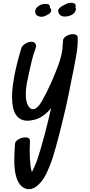

<svg xmlns="http://www.w3.org/2000/svg" viewBox="-20 -918 640 1371"><path d="M180 369Q180 367 183 364Q179 366 180 369ZM501 -674Q516 -674 525.5 -667.5Q535 -661 535 -647Q536 -596 528.5 -547.5Q521 -499 504 -413Q496 -377 493 -360Q458 -172 407 26Q380 133 358.5 201.5Q337 270 305 333Q285 372 253 402.5Q221 433 186 433Q162 433 139 416Q82 372 82 225Q82 185 87 110Q88 91 112 77Q136 63 161 63Q195 63 194 89Q192 135 192 159Q192 214 198 266Q199 272 201.5 286Q204 300 208 311Q212 300 219 288Q240 242 246 223Q267 162 298 46Q326 -61 345 -146Q290 -79 226 -63Q195 -56 178 -56Q66 -56 66 -225Q66 -353 132 -573Q137 -591 160 -605.5Q183 -620 204 -620Q232 -620 237 -594Q239 -583 230 -560Q221 -537 219 -530Q203 -470 197 -440L192 -419Q180 -368 172 -326Q164 -284 164 -245Q164 -174 195 -146Q203 -138 214 -138Q246 -138 279 -195.5Q312 -253 346 -329Q380 -407 399.5 -461.5Q419 -516 426 -571Q428 -591 430 -627Q430 -646 453 -660Q476 -674 501 -674ZM233 -823Q231 -831 231 -835Q231 -841 235 -853Q242 -867 261 -879Q277 -888 294 -890H302Q313 -890 325 -887Q329 -886 332.5 -881Q336 -876 337 -871Q337 -865 336 -862Q336 -862 336 -861.5Q336 -861 337 -861Q346 -855 346 -845Q346 -830 330 -819Q299 -798 275 -798Q265 -798 253 -803Q237 -810 233 -823ZM522 -856Q523 -840 508 -823Q496 -812 479.5 -806Q463 -800 446 -800Q423 -798 407 -813Q397 -823 395 -841Q395 -850 403.5 -859Q412 -868 422 -874L440 -883Q443 -885 459 -893Q465 -895 475 -897Q479 -898 489 -898Q511 -898 518 -886Q521 -882 521 -876Q521 -871 518 -865Q520 -862 522 -856Z"/></svg>

Font: Sedgwick Ave
Style: Regular
Weight: 400
Designer: Kevin Burke, Pedro Vergani
Foundry: Google, Inc.
Version: Version 1.000